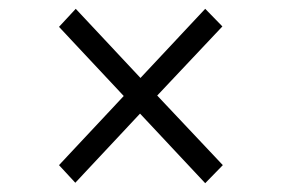

<svg xmlns="http://www.w3.org/2000/svg" viewBox="-20 -577 640 436"><path d="M151 -162 114 -202 261 -359 114 -516 152 -557 299 -400 446 -557 485 -517 337 -360 486 -202 446 -161 298 -319Z"/></svg>

Font: Red Hat Text VF
Style: Regular
Weight: 300
Designer: Pentagram, MCKL
Foundry: Pentagram, MCKL
Version: Version 1.023